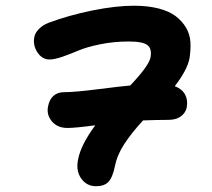

<svg xmlns="http://www.w3.org/2000/svg" viewBox="-20 -643 740 671"><path d="M215.8 -195.8Q180.7 -195.8 161.4 -218.8Q142.1 -241.7 147.9 -271Q152.3 -294.9 166.7 -307.9Q181.2 -320.8 203.1 -320.8Q240.2 -320.8 323.2 -331.3Q406.2 -341.8 435.1 -344.2Q500 -412.6 505.9 -441.9Q511.7 -472.2 495.6 -485.1Q479.5 -498 430.2 -498Q377.9 -498 330.3 -488.3Q282.7 -478.5 254.6 -466.6Q226.6 -454.6 198.5 -444.8Q170.4 -435.1 152.8 -435.1Q127.4 -435.1 110.8 -460Q94.2 -484.9 100.1 -514.2Q103 -528.8 116.5 -542.2Q129.9 -555.7 148.9 -563Q220.7 -589.8 302.7 -606.4Q384.8 -623 448.2 -623Q496.6 -623 533.7 -613.5Q570.8 -604 593.5 -586.9Q616.2 -569.8 630.1 -546.4Q644 -522.9 645.5 -495.6Q647 -468.3 642.1 -438Q633.8 -397.5 590.8 -341.8Q615.7 -332.5 626.5 -313.2Q637.2 -293.9 632.8 -268.1Q628.4 -248 611.8 -236.1Q595.2 -224.1 568.8 -224.1Q533.7 -224.1 480 -222.2Q439.9 -178.7 414.8 -140.4Q389.6 -102.1 381.8 -63Q373.5 -22.5 358.9 -7.3Q344.2 7.8 315.9 7.8Q282.7 7.8 263.7 -19.3Q244.6 -46.4 252.9 -85.9Q262.7 -137.2 313 -205.1Q242.7 -195.8 215.8 -195.8Z"/></svg>

Font: Shantell Sans Irregular Bouncy
Style: Italic
Weight: 600
Italic angle: -11.31°
Designer: Stephen Nixon, Anya Danilova, Shantell Martin
Foundry: Arrow Type
Version: Version 1.006;[9816181b4]